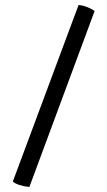

<svg xmlns="http://www.w3.org/2000/svg" viewBox="-20 -735 424 764"><path d="M96.9 9Q51.7 4.2 30.9 -12.3L292.6 -715.1Q309.8 -713.7 327 -706.9Q344.2 -700.2 356.5 -691.2Z"/></svg>

Font: Vollkorn
Style: Regular
Weight: 400
Designer: Friedrich Althausen
Foundry: Friedrich Althausen
Version: Version 5.001